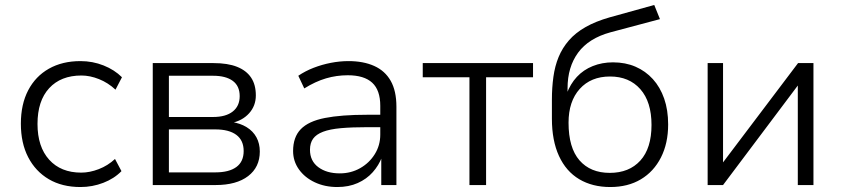

<svg xmlns="http://www.w3.org/2000/svg" viewBox="-20 -745 3390 773"><path d="M304 8Q230 8 176.5 -23.5Q123 -55 93.5 -112Q64 -169 64 -247Q64 -325 93.5 -381.5Q123 -438 177 -468.5Q231 -499 304 -499Q353 -499 397 -481.5Q441 -464 471 -434L445 -384Q415 -412 378.5 -426.5Q342 -441 308 -441Q225 -441 178 -390Q131 -339 131 -246Q131 -154 178 -102Q225 -50 307 -50Q341 -50 377.5 -64Q414 -78 443 -105L469 -56Q440 -26 396 -9Q352 8 304 8Z M595 0V-491H839Q897 -491 934.5 -476Q972 -461 991 -432.5Q1010 -404 1010 -361Q1010 -319 983 -289Q956 -259 912 -250V-254Q947 -249 973 -233Q999 -217 1012.5 -192Q1026 -167 1026 -135Q1026 -72 979 -36Q932 0 848 0ZM660 -51H847Q902 -51 931.5 -72.5Q961 -94 961 -137Q961 -180 931.5 -202Q902 -224 847 -224H660ZM660 -274H838Q889 -274 917 -296Q945 -318 945 -358Q945 -399 917 -419.5Q889 -440 838 -440H660Z M1338 8Q1288 8 1247.5 -11Q1207 -30 1183.5 -63Q1160 -96 1160 -137Q1160 -193 1191 -225Q1222 -257 1288 -270Q1354 -283 1459 -283H1524V-233H1461Q1397 -233 1352.5 -229Q1308 -225 1280.5 -214.5Q1253 -204 1240.5 -186.5Q1228 -169 1228 -142Q1228 -97 1261.5 -72Q1295 -47 1348 -47Q1393 -47 1430 -68Q1467 -89 1489 -124.5Q1511 -160 1511 -203V-319Q1511 -382 1478.5 -412Q1446 -442 1380 -442Q1335 -442 1292.5 -429.5Q1250 -417 1205 -389L1181 -440Q1209 -459 1242.5 -472Q1276 -485 1312 -492Q1348 -499 1383 -499Q1443 -499 1486.5 -479.5Q1530 -460 1553 -419.5Q1576 -379 1576 -315V0H1515V-113H1518Q1505 -79 1480.5 -51.5Q1456 -24 1420 -8Q1384 8 1338 8Z M1870 0V-434H1682V-491H2126V-434H1937V0Z M2437 8Q2365 8 2312 -23.5Q2259 -55 2230.5 -117Q2202 -179 2202 -267V-344Q2202 -392 2208 -435.5Q2214 -479 2229 -515.5Q2244 -552 2270.5 -582.5Q2297 -613 2337.5 -636Q2378 -659 2434 -675L2614 -725L2637 -668L2438 -615Q2350 -591 2307.5 -533Q2265 -475 2265 -390V-366H2261Q2276 -407 2302.5 -435.5Q2329 -464 2366.5 -479Q2404 -494 2448 -494Q2498 -494 2538.5 -476.5Q2579 -459 2608.5 -426.5Q2638 -394 2654 -348Q2670 -302 2670 -244Q2670 -168 2641 -111Q2612 -54 2560 -23Q2508 8 2437 8ZM2435 -49Q2513 -49 2558 -98.5Q2603 -148 2603 -242Q2603 -335 2558 -386Q2513 -437 2436 -437Q2359 -437 2314 -387Q2269 -337 2269 -251Q2269 -150 2313 -99.5Q2357 -49 2435 -49Z M2829 0V-491H2891V-78H2881L3193 -491H3255V0H3192V-414H3202L2891 0Z"/></svg>

Font: Nunito Sans 9pt Light
Style: Regular
Weight: 300
Version: Version 3.101;gftools[0.9.27]